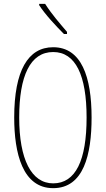

<svg xmlns="http://www.w3.org/2000/svg" viewBox="-20 -970 551 1000"><path d="M215 -950H184V-943C217 -892 275 -831 313 -793H329V-804C290 -850 250 -895 215 -950ZM457 -358C457 -570 404 -724 257 -724C126 -724 54 -602 54 -358C54 -173 97 10 257 10C416 10 457 -165 457 -358ZM80 -358C80 -574 137 -699 257 -699C374 -699 431 -577 431 -358C431 -135 374 -15 257 -15C143 -15 80 -141 80 -358Z"/></svg>

Font: Noto Sans Devanagari ExtraCondensed Thin
Style: Regular
Weight: 100
Width: 2
Designer: Jelle Bosma - Monotype Design Team
Foundry: Monotype Imaging Inc.
Version: Version 2.004